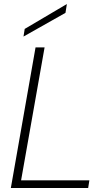

<svg xmlns="http://www.w3.org/2000/svg" viewBox="-20 -936 539 956"><path d="M34 0 157 -700H202L85 -38H425L419 0ZM97 -754 103 -792 313 -916 306 -872Z"/></svg>

Font: DM Sans 24pt ExtraLight
Style: Italic
Weight: 250
Italic angle: -10°
Designer: Colophon Foundry, Jonny Pinhorn
Foundry: Colophon Foundry
Version: Version 4.004;gftools[0.9.30]